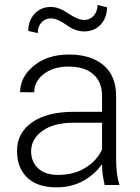

<svg xmlns="http://www.w3.org/2000/svg" viewBox="-20 -763 578 792"><path d="M411.6 0Q405.8 -27.3 403.3 -45.9Q400.9 -64.5 400.9 -83.5L399.4 -84Q370.6 -43 322.8 -16.6Q274.9 9.8 212.9 9.8Q134.3 9.8 92.3 -30.3Q50.3 -70.3 50.3 -140.6Q50.3 -215.3 112.5 -258.5Q174.8 -301.8 284.2 -301.8H400.9V-367.2Q400.9 -424.8 365 -456.5Q329.1 -488.3 262.7 -488.3Q200.2 -488.3 160.6 -457.8Q121.1 -427.2 121.1 -382.3L63 -382.8Q63 -445.3 119.4 -491.7Q175.8 -538.1 265.1 -538.1Q354.5 -538.1 406.7 -494.4Q459 -450.7 459 -366.2V-106.4Q459 -78.1 461.9 -52.2Q464.8 -26.4 472.7 0ZM219.7 -41.5Q284.2 -41.5 331.8 -70.6Q379.4 -99.6 400.9 -146.5V-256.8H283.2Q202.1 -256.8 155.3 -223.4Q108.4 -189.9 108.4 -138.7Q108.4 -95.2 137.5 -68.4Q166.5 -41.5 219.7 -41.5ZM421.4 -732.9Q421.4 -689.5 395 -661.4Q368.7 -633.3 327.6 -633.3Q291 -633.3 253.9 -660.2Q216.8 -687 189.9 -687Q166.5 -687 151.1 -670.2Q135.7 -653.3 135.7 -626.5L96.7 -635.3Q96.7 -678.2 122.8 -706.3Q148.9 -734.4 189.9 -734.4Q222.7 -734.4 262 -707.5Q301.3 -680.7 327.6 -680.7Q350.6 -680.7 366.5 -698Q382.3 -715.3 382.3 -742.7Z"/></svg>

Font: Franko
Style: Light
Weight: 300
Designer: Google
Version: Version 1.200310; 2013